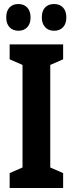

<svg xmlns="http://www.w3.org/2000/svg" viewBox="-20 -935 361 955"><path d="M294 0H28V-74L92 -102V-612L28 -640V-714H294V-640L230 -612V-102L294 -74ZM11 -848Q11 -881 27.5 -898Q44 -915 71 -915Q99 -915 115.5 -897.5Q132 -880 132 -848Q132 -817 115.5 -799.5Q99 -782 72 -782Q44 -782 27.5 -799.5Q11 -817 11 -848ZM188 -848Q188 -881 204.5 -898Q221 -915 249 -915Q277 -915 293.5 -897.5Q310 -880 310 -848Q310 -817 293.5 -799.5Q277 -782 249 -782Q221 -782 204.5 -800Q188 -818 188 -848Z"/></svg>

Font: Noto Sans Display ExtraCondensed
Style: Bold
Weight: 700
Width: 2
Designer: Monotype Design Team
Foundry: Monotype Imaging Inc.
Version: Version 2.003